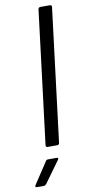

<svg xmlns="http://www.w3.org/2000/svg" viewBox="-127 -738 448 966"><g transform="rotate(-10 97.5 -255.0)"><path d="M59 -10 143 -690Q145 -700 154 -700H203Q208 -700 210.5 -697Q213 -694 212 -690L128 -10Q128 -6 125 -3Q122 0 117 0H68Q59 0 59 -10ZM-25 178 47 69Q50 62 59 62H103Q109 62 110 65.5Q111 69 107 74L28 183Q21 190 15 190H-20Q-25 190 -27 186.5Q-29 183 -25 178Z"/></g></svg>

Font: Barlow
Style: Italic
Weight: 400
Italic angle: -7°
Designer: Jeremy Tribby
Foundry: Tribby Type
Version: Version 1.408